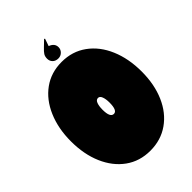

<svg xmlns="http://www.w3.org/2000/svg" viewBox="-227 -759 859 859"><g transform="rotate(-45 202.5 -329.0)"><path d="M-20 -265Q-20 -346 7.5 -410Q35 -474 85 -510Q135 -546 202 -546Q269 -546 319.5 -509.5Q370 -473 397.5 -408.5Q425 -344 425 -262Q425 -181 397.5 -118Q370 -55 319.5 -19.5Q269 16 202 16Q135 16 85 -20Q35 -56 7.5 -119.5Q-20 -183 -20 -265ZM180 -265Q180 -216 203 -216Q225 -216 225 -266Q225 -288 219.5 -302.5Q214 -317 203 -317Q191 -317 185.5 -302.5Q180 -288 180 -265ZM166 -602Q166 -616 172 -625.5Q178 -635 192 -648L219 -674L223 -672L211 -637Q239 -627 239 -602Q239 -588 228.5 -577.5Q218 -567 203 -567Q186 -567 176 -577Q166 -587 166 -602Z"/></g></svg>

Font: FFF_tuoi-tre Black
Style: Regular
Weight: 900
Designer: bBox Type GmbH
Foundry: bBox Type GmbH
Version: Version 1.001